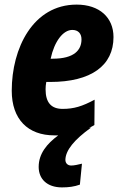

<svg xmlns="http://www.w3.org/2000/svg" viewBox="-20 -578 525 834"><path d="M249 236C278 236 302 233 327 224L336 133C319 137 303 141 289 141C274 141 264 131 264 116C265 75 302 29 376 -24L367 -23C375 -26 382 -30 390 -35L391 -145C337 -116 301 -105 252 -105C203 -105 178 -132 178 -190C178 -200 179 -211 181 -222H198C376 -222 473 -293 473 -417C473 -502 412 -558 313 -558C123 -558 31 -368 31 -184C31 -60 101 10 216 10C222 10 227 10 233 10C183 47 148 90 148 147C148 199 184 236 249 236ZM200 -323C216 -398 254 -448 294 -448C320 -448 334 -432 334 -407C334 -361 303 -323 209 -323Z"/></svg>

Font: Noto Sans Display SemiCondensed Extra
Style: Italic
Weight: 800
Width: 4
Italic angle: -12°
Designer: Monotype Design Team
Foundry: Monotype Imaging Inc.
Version: Version 1.900